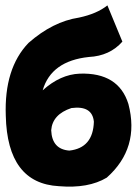

<svg xmlns="http://www.w3.org/2000/svg" viewBox="-20 -687 509 714"><path d="M199.2 5.4Q7.3 -4.9 1.5 -256.8Q-4.9 -432.6 85.9 -527.3Q176.3 -606.9 273.9 -621.6Q340.3 -635.7 379.4 -667L435.1 -532.2Q388.2 -479 310.5 -475.1Q170.4 -460.4 138.7 -351.1Q204.1 -410.2 276.4 -413.1Q420.9 -418 457.5 -300.3Q500.5 -136.2 377 -26.4Q308.6 14.6 199.2 5.4ZM329.1 -234.4Q323.2 -295.4 245.6 -285.2Q174.8 -261.7 170.4 -202.6Q173.3 -131.8 237.8 -127Q326.2 -136.7 329.1 -234.4Z"/></svg>

Font: Lapsus Pro (theguybrush.com)
Style: Bold
Weight: 700
Designer: Jose Roses
Version: Version 1.00 February 9, 2018, initial release